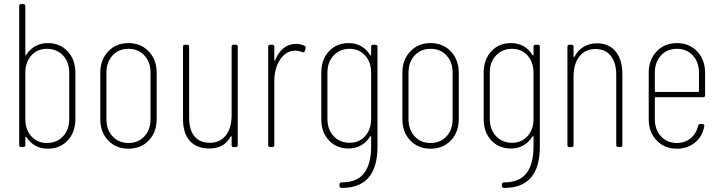

<svg xmlns="http://www.w3.org/2000/svg" viewBox="-20 -720 3526 940"><path d="M349 -364V-137Q349 -73 311.5 -32.5Q274 8 214 8Q180 8 153 -7Q126 -22 109 -49Q107 -51 105.5 -51Q104 -51 104 -48V-10Q104 0 94 0H84Q74 0 74 -10V-690Q74 -700 84 -700H94Q104 -700 104 -690V-452Q104 -449 105.5 -448.5Q107 -448 108 -451Q126 -479 153 -494Q180 -509 214 -509Q274 -509 311.5 -468.5Q349 -428 349 -364ZM209 -481Q163 -481 133.5 -448.5Q104 -416 104 -364V-137Q104 -85 133.5 -52.5Q163 -20 209 -20Q258 -20 288.5 -52.5Q319 -85 319 -137V-364Q319 -416 288.5 -448.5Q258 -481 209 -481Z M471 -137V-364Q471 -427 509.5 -468Q548 -509 609 -509Q670 -509 708.5 -468Q747 -427 747 -364V-137Q747 -73 708.5 -32.5Q670 8 609 8Q548 8 509.5 -32.5Q471 -73 471 -137ZM717 -137V-364Q717 -416 687 -448.5Q657 -481 609 -481Q561 -481 531 -448.5Q501 -416 501 -364V-137Q501 -85 531 -52.5Q561 -20 609 -20Q657 -20 687 -52.5Q717 -85 717 -137Z M1124 -501H1134Q1144 -501 1144 -491V-10Q1144 0 1134 0H1124Q1114 0 1114 -10V-50Q1114 -53 1112 -53.5Q1110 -54 1109 -51Q1078 7 1004 7Q944 7 910 -29.5Q876 -66 876 -138V-491Q876 -501 886 -501H896Q906 -501 906 -491V-145Q906 -83 932.5 -52Q959 -21 1008 -21Q1057 -21 1085.5 -57Q1114 -93 1114 -156V-491Q1114 -501 1124 -501Z M1472 -495Q1479 -491 1476 -482L1472 -470Q1469 -460 1459 -465Q1443 -472 1424 -472Q1380 -471 1351.5 -428.5Q1323 -386 1323 -322V-10Q1323 0 1313 0H1303Q1293 0 1293 -10V-491Q1293 -501 1303 -501H1313Q1323 -501 1323 -491V-426Q1323 -423 1325 -423Q1327 -423 1328 -427Q1343 -464 1368.5 -484.5Q1394 -505 1429 -505Q1454 -505 1472 -495Z M1807 -501H1818Q1828 -501 1828 -491V-2Q1828 200 1654 200Q1642 200 1642 190V183Q1642 173 1652 173Q1728 173 1762.5 128Q1797 83 1797 -3V-50Q1797 -53 1795.5 -53.5Q1794 -54 1792 -52Q1775 -24 1748 -8.5Q1721 7 1687 7Q1627 7 1590 -33Q1553 -73 1553 -137V-364Q1553 -428 1590 -468.5Q1627 -509 1687 -509Q1722 -509 1749 -493.5Q1776 -478 1792 -450Q1794 -448 1795.5 -448.5Q1797 -449 1797 -452V-491Q1797 -501 1807 -501ZM1797 -138V-364Q1797 -416 1767.5 -448.5Q1738 -481 1692 -481Q1644 -481 1613.5 -448.5Q1583 -416 1583 -364V-138Q1583 -86 1613.5 -53.5Q1644 -21 1692 -21Q1738 -21 1767.5 -53.5Q1797 -86 1797 -138Z M1950 -137V-364Q1950 -427 1988.5 -468Q2027 -509 2088 -509Q2149 -509 2187.5 -468Q2226 -427 2226 -364V-137Q2226 -73 2187.5 -32.5Q2149 8 2088 8Q2027 8 1988.5 -32.5Q1950 -73 1950 -137ZM2196 -137V-364Q2196 -416 2166 -448.5Q2136 -481 2088 -481Q2040 -481 2010 -448.5Q1980 -416 1980 -364V-137Q1980 -85 2010 -52.5Q2040 -20 2088 -20Q2136 -20 2166 -52.5Q2196 -85 2196 -137Z M2602 -501H2613Q2623 -501 2623 -491V-2Q2623 200 2449 200Q2437 200 2437 190V183Q2437 173 2447 173Q2523 173 2557.5 128Q2592 83 2592 -3V-50Q2592 -53 2590.5 -53.5Q2589 -54 2587 -52Q2570 -24 2543 -8.5Q2516 7 2482 7Q2422 7 2385 -33Q2348 -73 2348 -137V-364Q2348 -428 2385 -468.5Q2422 -509 2482 -509Q2517 -509 2544 -493.5Q2571 -478 2587 -450Q2589 -448 2590.5 -448.5Q2592 -449 2592 -452V-491Q2592 -501 2602 -501ZM2592 -138V-364Q2592 -416 2562.5 -448.5Q2533 -481 2487 -481Q2439 -481 2408.5 -448.5Q2378 -416 2378 -364V-138Q2378 -86 2408.5 -53.5Q2439 -21 2487 -21Q2533 -21 2562.5 -53.5Q2592 -86 2592 -138Z M3027 -357V-10Q3027 0 3017 0H3007Q2997 0 2997 -10V-353Q2997 -413 2970.5 -446.5Q2944 -480 2895 -480Q2846 -480 2817 -444Q2788 -408 2788 -345V-10Q2788 0 2778 0H2768Q2758 0 2758 -10V-491Q2758 -501 2768 -501H2778Q2788 -501 2788 -491V-443Q2788 -440 2790 -440Q2792 -440 2793 -443Q2809 -474 2837.5 -491Q2866 -508 2902 -508Q2961 -508 2994 -468Q3027 -428 3027 -357Z M3422 -244H3190Q3186 -244 3186 -240V-137Q3186 -85 3216 -52.5Q3246 -20 3294 -20Q3333 -20 3361 -43Q3389 -66 3398 -104Q3401 -113 3409 -113H3419Q3424 -113 3426.5 -109.5Q3429 -106 3428 -101Q3419 -52 3382.5 -22Q3346 8 3294 8Q3233 8 3194.5 -32.5Q3156 -73 3156 -137V-364Q3156 -427 3194.5 -468Q3233 -509 3294 -509Q3355 -509 3393.5 -468Q3432 -427 3432 -364V-254Q3432 -244 3422 -244ZM3186 -364V-274Q3186 -270 3190 -270H3398Q3402 -270 3402 -274V-364Q3402 -416 3372 -448.5Q3342 -481 3294 -481Q3246 -481 3216 -448.5Q3186 -416 3186 -364Z"/></svg>

Font: Barlow Condensed Thin
Style: Regular
Weight: 250
Width: 3
Designer: Jeremy Tribby
Foundry: Tribby Type
Version: Version 1.408